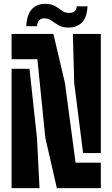

<svg xmlns="http://www.w3.org/2000/svg" viewBox="-20 -976 583 996"><path d="M275 0 215 -262 174 -669H40V-800H257L317 -545L372 -132H503V0ZM411 -182 365 -545 358 -800H503V-182ZM40 0V-619H133L172 -258L185 0ZM378 -943H434Q431 -884 404.5 -858.5Q378 -833 335 -833Q304.5 -833 284 -845Q263.5 -857 246.5 -869Q229.5 -881 210 -881Q175 -881 172 -840H116Q120 -902.5 146 -929.2Q172 -956 213 -956Q246.5 -956 266.2 -944.2Q286 -932.5 301.2 -920.8Q316.5 -909 337 -909Q376.5 -909 378 -943Z"/></svg>

Font: Big Shoulders Stencil Display Black
Style: Regular
Weight: 900
Designer: Patric King
Foundry: XO Type Co
Version: Version 1.000